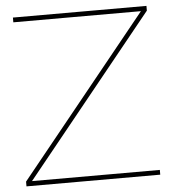

<svg xmlns="http://www.w3.org/2000/svg" viewBox="-51 -758 727 805"><g transform="rotate(-5 312.0 -355.0)"><path d="M28 -20 570 -690H33V-710H595V-690L53 -20H591V0H28Z"/></g></svg>

Font: Raleway-v4020 Thin
Style: Regular
Weight: 250
Designer: Matt McInerney, Pablo Impallari, Rodrigo Fuenzalida
Foundry: Matt McInerney, Pablo Impallari, Rodrigo Fuenzalida
Version: Version 4.020;PS 004.020;hotconv 1.0.88;makeotf.lib2.5.64775